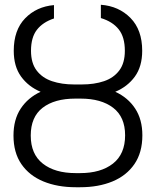

<svg xmlns="http://www.w3.org/2000/svg" viewBox="-20 -780 658 810"><path d="M325.3 -423.7Q377.8 -423.7 418.7 -437.5Q459.5 -451.3 483.1 -482.6Q506.7 -513.8 506.7 -565.7Q506.7 -623.6 480.8 -656.2Q454.9 -688.9 405.5 -703.8V-759.9Q481.2 -754.3 530.5 -704.2Q579.9 -654.1 579.9 -565.7Q579.9 -499.6 549 -457Q518.1 -414.4 466.3 -392.8Q519.9 -368.3 550.2 -322.1Q580.6 -275.9 580.6 -209.2Q580.6 -136.7 547.2 -87.9Q513.8 -39.1 454.7 -14.6Q395.6 9.9 318.2 9.9H299.7Q222.3 9.9 163 -14.6Q103.7 -39.1 70.3 -87.5Q36.9 -136 36.9 -208.1Q36.9 -275.6 67.3 -321.7Q97.7 -367.9 151.3 -392.8Q99.8 -414.4 68.9 -457Q38 -499.6 38 -565.7Q38 -653.1 85.9 -702.6Q133.9 -752.1 207.7 -758.5V-702.1Q160.5 -686.4 135.7 -654.3Q110.8 -622.2 110.8 -565.7Q110.8 -513.8 134.6 -482.6Q158.4 -451.3 199.4 -437.5Q240.4 -423.7 292.6 -423.7ZM320 -364H297.9Q209.9 -364 159.8 -325.3Q109.7 -286.6 109.7 -208.1Q109.7 -129.6 160.7 -89.7Q211.6 -49.7 299.4 -49.7H318.2Q405.2 -49.7 456.5 -89.8Q507.8 -130 507.8 -209.2Q507.8 -286.6 457.4 -325.3Q407 -364 320 -364Z"/></svg>

Font: Inter Zeller Light
Style: Regular
Weight: 300
Designer: Rasmus Andersson; Joe Bland
Foundry: zeller
Version: Version 3.015;git-dec3a8cb1